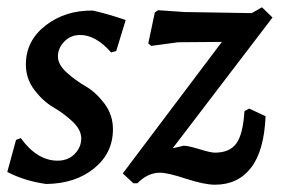

<svg xmlns="http://www.w3.org/2000/svg" viewBox="-27 -497 787 527"><path d="M228 -468Q272 -458 318 -442L292 -357L278 -353Q236 -401 193 -401Q167 -401 149.5 -383Q132 -365 132 -342Q132 -320 155.5 -298.5Q179 -277 207.5 -260.5Q236 -244 259.5 -213Q283 -182 283 -142Q283 -77 231.5 -35Q180 7 100 8Q41 0 -7 -25L17 -113L30 -118Q75 -56 131 -56Q160 -56 178 -74.5Q196 -93 196 -117Q196 -141 172 -163.5Q148 -186 119.5 -202.5Q91 -219 67.5 -250Q44 -281 44 -320Q44 -385 98 -427Q152 -469 228 -468Z M692 -477 721 -449 447 -90 477 -97Q490 -97 520.5 -87.5Q551 -78 563 -78Q603 -78 621.5 -103Q640 -128 644 -192L657 -199L702 -178Q698 -83 662 -36.5Q626 10 563 10Q534 10 483.5 -6.5Q433 -23 412 -23Q379 -23 350 6H339L310 -21L582 -382L462 -381L388 -371L380 -378L398 -463L407 -469L479 -464L664 -461Z"/></svg>

Font: Alegreya Sans SC Medium
Style: Italic
Weight: 500
Italic angle: -7°
Designer: Juan Pablo del Peral
Foundry: Huerta Tipografica
Version: Version 2.007